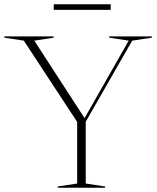

<svg xmlns="http://www.w3.org/2000/svg" viewBox="-28 -887 740 907"><path d="M84.5 -695 -7.5 -709V-715H225.5V-709L134 -695L371.5 -329L580 -695L488 -709V-715H689V-709L596.5 -695L377 -312V-20L468.5 -6V0H244.5V-6L336.5 -20V-311ZM226 -840.5V-867H495V-840.5Z"/></svg>

Font: Newsreader Display ExtraLight
Style: Regular
Weight: 275
Designer: Hugues Gentile
Foundry: Production Type
Version: Version 1.001